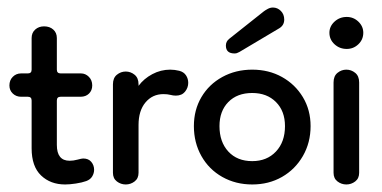

<svg xmlns="http://www.w3.org/2000/svg" viewBox="-20 -480 1015 510"><path d="M153 10Q114 10 89 -14Q64 -38 64 -86V-213Q64 -223 54 -223H36Q23 -223 14 -231.5Q5 -240 5 -253Q5 -267 14 -276Q23 -285 36 -285H54Q64 -285 64 -295V-379Q64 -393 73.5 -401.5Q83 -410 97 -410Q112 -410 121.5 -401.5Q131 -393 131 -379V-295Q131 -285 141 -285H195Q207 -285 216 -276Q225 -267 225 -253Q225 -240 216.5 -231.5Q208 -223 194 -223H141Q131 -223 131 -213V-95Q131 -53 165 -53Q175 -53 186 -56Q197 -59 201 -59Q215 -59 222.5 -50Q230 -41 230 -29Q230 -20 225 -11.5Q220 -3 209 1Q198 5 181.5 7.5Q165 10 153 10Z M348 -148V-21Q348 -6 337.5 2Q327 10 314 10Q301 10 290.5 2Q280 -6 280 -21V-256Q280 -273 290.5 -281.5Q301 -290 314 -290Q327 -290 337.5 -281.5Q348 -273 348 -256V-252Q362 -271 384.5 -283Q407 -295 432 -295Q444 -295 456 -292Q468 -289 474 -280Q480 -271 480 -260Q480 -247 471.5 -236.5Q463 -226 447 -226Q440 -226 432.5 -228Q425 -230 414 -230Q385 -230 366.5 -208Q348 -186 348 -148Z M650 10Q606 10 570.5 -10Q535 -30 515 -65.5Q495 -101 495 -145Q495 -188 515 -222Q535 -256 570.5 -275.5Q606 -295 650 -295Q694 -295 729 -275.5Q764 -256 784.5 -222Q805 -188 805 -145Q805 -101 784.5 -65.5Q764 -30 729 -10Q694 10 650 10ZM650 -52Q689 -52 713 -77.5Q737 -103 737 -145Q737 -185 713 -209Q689 -233 650 -233Q610 -233 586.5 -209Q563 -185 563 -145Q563 -103 586.5 -77.5Q610 -52 650 -52ZM589 -377 681 -450Q685 -453 691.5 -456.5Q698 -460 705 -460Q717 -460 726 -451Q735 -442 735 -428Q735 -413 722 -405L616 -342Q613 -341 610.5 -339.5Q608 -338 603 -338Q580 -338 580 -359Q580 -370 589 -377Z M900 10Q887 10 876.5 2Q866 -6 866 -21V-261Q866 -278 876.5 -286.5Q887 -295 900 -295Q913 -295 923.5 -286.5Q934 -278 934 -261V-21Q934 -6 923.5 2Q913 10 900 10ZM901 -350Q882 -350 868.5 -362.5Q855 -375 855 -393Q855 -410 868.5 -422.5Q882 -435 901 -435Q919 -435 932 -422.5Q945 -410 945 -393Q945 -375 932 -362.5Q919 -350 901 -350Z"/></svg>

Font: Dongle
Style: Regular
Weight: 400
Designer: Yanghee Ryu
Foundry: Yanghee Ryu
Version: Version 2.000